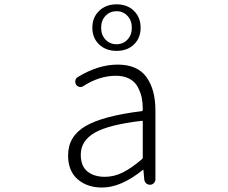

<svg xmlns="http://www.w3.org/2000/svg" viewBox="-20 -841 1040 874"><path d="M444.3 12.7Q377 12.7 333.5 -24.9Q290 -62.5 290 -133.8Q290 -220.7 369.6 -267.1Q449.2 -313.5 625 -335Q629.9 -335 629.9 -343.8Q629.9 -373 625 -397.5Q619.1 -422.9 606.4 -446.3Q593.8 -469.7 568.4 -482.9Q543 -496.1 507.8 -496.1Q432.6 -496.1 359.4 -449.2Q351.6 -443.4 341.8 -445.3Q332 -447.3 326.2 -456.1Q321.3 -464.8 323.2 -475.1Q325.2 -485.4 334 -490.2Q426.8 -546.9 515.6 -546.9Q605.5 -546.9 646.5 -490.2Q687.5 -433.6 687.5 -337.9V-24.4Q687.5 -14.6 680.2 -7.3Q672.9 0 663.1 0Q652.3 0 645 -6.8Q637.7 -13.7 636.7 -24.4L632.8 -67.4Q632.8 -68.4 631.8 -68.4Q630.9 -68.4 629.9 -67.4Q531.2 12.7 444.3 12.7ZM457 -36.1Q499 -36.1 538.6 -55.7Q578.1 -75.2 626 -116.2Q629.9 -119.1 629.9 -123V-288.1Q629.9 -292 625 -291Q474.6 -273.4 411.1 -236.8Q347.7 -200.2 347.7 -136.7Q347.7 -85 377.9 -60.5Q408.2 -36.1 457 -36.1ZM589.8 -638.7Q559.6 -609.4 510.7 -609.4Q461.9 -609.4 431.2 -638.7Q400.4 -668 400.4 -714.8Q400.4 -761.7 431.2 -791.5Q461.9 -821.3 510.7 -821.3Q559.6 -821.3 589.8 -791.5Q620.1 -761.7 620.1 -714.8Q620.1 -668 589.8 -638.7ZM460.4 -660.6Q480.5 -639.6 510.3 -639.6Q540 -639.6 560.1 -660.6Q580.1 -681.6 580.1 -714.8Q580.1 -748 560.1 -769Q540 -790 510.3 -790Q480.5 -790 460.4 -769Q440.4 -748 440.4 -714.8Q440.4 -681.6 460.4 -660.6Z"/></svg>

Font: Gen Jyuu Gothic L Monospace Light
Style: Regular
Weight: 300
Designer: [Source Han Sans]
Ryoko NISHIZUKA  (kana & ideographs); Paul D. Hunt (Latin, Greek & Cyrillic); Wenlong ZHANG  (bopomofo
Version: Version 1.002.20150607